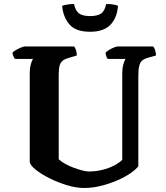

<svg xmlns="http://www.w3.org/2000/svg" viewBox="-20 -935 825 955"><path d="M398 0Q358 0 312.5 -14Q267 -28 226 -48.5Q185 -69 157.5 -91Q130 -113 128 -130V-565Q128 -596 133.5 -616Q139 -636 145 -642H54Q51 -647 47 -654.5Q43 -662 42 -673Q48 -680 60.5 -687Q73 -694 85.5 -699Q98 -704 104 -704H349Q353 -699 357.5 -687Q362 -675 362 -659L319 -646Q301 -641 290.5 -632Q280 -623 276 -606.5Q272 -590 272 -560V-143Q283 -132 302.5 -121Q322 -110 344.5 -101.5Q367 -93 387.5 -87.5Q408 -82 422 -82Q456 -82 488.5 -90Q521 -98 547 -111.5Q573 -125 588 -140V-564Q588 -596 594 -616.5Q600 -637 605 -642H516Q512 -646 509 -654.5Q506 -663 505 -673Q511 -680 523 -687Q535 -694 547.5 -699Q560 -704 566 -704H742Q747 -698 751 -687Q755 -676 756 -659L717 -648Q698 -643 687.5 -634Q677 -625 672.5 -607Q668 -589 668 -555V-108Q655 -91 627 -72Q599 -53 561.5 -37Q524 -21 482 -10.5Q440 0 398 0ZM428 -777Q357 -777 325.5 -813.5Q294 -850 289 -906Q296 -909 312.5 -912Q329 -915 348 -915Q356 -880 374 -867.5Q392 -855 428 -855Q464 -855 482.5 -867.5Q501 -880 508 -915Q533 -915 547 -912Q561 -909 567 -906Q562 -845 528.5 -811Q495 -777 428 -777Z"/></svg>

Font: Texturina Medium 12pt
Style: Bold
Weight: 700
Version: Version 1.002